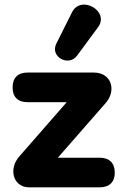

<svg xmlns="http://www.w3.org/2000/svg" viewBox="-20 -803 525 823"><path d="M105 0H407C449 0 472 -23 472 -63C472 -104 449 -127 407 -127H228L430 -358C481 -412 460 -492 382 -492H98C56 -492 34 -469 34 -428C34 -388 56 -365 98 -365H266L65 -135C14 -80 36 0 105 0ZM310 -564 400 -686C452 -755 326 -828 288 -749L221 -615C194 -559 274 -516 310 -564Z"/></svg>

Font: SN Pro Heavy
Style: Regular
Weight: 800
Designer: Tobias Whetton
Foundry: Supernotes
Version: Version 1.001;Glyphs 3.2 (3249)